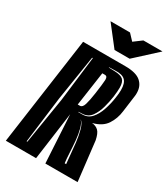

<svg xmlns="http://www.w3.org/2000/svg" viewBox="-194 -827 800 913"><g transform="rotate(30 206.5 -370.5)"><path d="M-10 0 73 -591H305Q364 -591 390 -568.5Q416 -546 416 -508Q416 -504 416 -499.5Q416 -495 415 -490L403 -400Q398 -358 376 -324.5Q354 -291 303 -278Q325 -276 338.5 -263Q352 -250 359 -215L384 0H207L192 -262L156 0ZM220 -290H242Q273 -290 292.5 -312Q312 -334 323.5 -368.5Q335 -403 340 -438Q342 -451 343 -462Q344 -473 344 -482Q344 -520 327.5 -535.5Q311 -551 273 -549L241 -548L240 -546L272 -545Q307 -544 320 -531.5Q333 -519 333 -489Q333 -479 332 -466.5Q331 -454 329 -438Q325 -409 316 -376Q307 -343 290 -319Q273 -295 243 -293L221 -292ZM77 -47H81L122 -300L152 -547H148L109 -300ZM200 -320H212Q226 -320 233 -343Q240 -366 246 -408Q254 -464 255 -485V-489Q255 -507 242 -507H227ZM286 -47H294Q292 -62 289.5 -93Q287 -124 283 -159Q279 -194 271 -223.5Q263 -253 249 -265H248Q260 -253 267 -226.5Q274 -200 277 -167Q280 -134 281.5 -102Q283 -70 286 -47ZM222 -632 137 -741H244L275 -708L318 -740H423L305 -632Z"/></g></svg>

Font: Alumni Sans Inline One
Style: Italic
Weight: 400
Italic angle: -8°
Designer: Robert E. Leuschke
Foundry: Robert E. Leuschke
Version: Version 1.100; ttfautohint (v1.8.3)